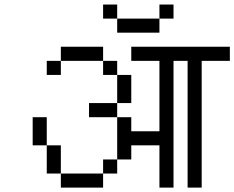

<svg xmlns="http://www.w3.org/2000/svg" viewBox="-20 -895 1040 852"><path d="M1000 -625V-687.5H562.5V-625H687.5V-312.5H562.5V-375H500V-187.5H437.5V-125H250V-62.5H437.5V-125H500V-187.5H562.5V-250H687.5V-62.5H750V-625H812.5V-62.5H875V-625ZM750 -812.5V-875H687.5V-812.5H500V-750H687.5V-812.5ZM250 -125Q250 -125 250 -250H187.5Q187.5 -250 187.5 -125ZM187.5 -250Q187.5 -250 187.5 -375H125Q125 -375 125 -250ZM500 -375V-437.5H375V-375ZM500 -437.5H562.5Q562.5 -437.5 562.5 -562.5H500Q500 -562.5 500 -437.5ZM500 -562.5V-625H437.5V-562.5ZM250 -625H187.5V-562.5H250ZM250 -625H437.5V-687.5H250ZM500 -812.5V-875H437.5V-812.5Z"/></svg>

Font: CalcUnifontExMono
Style: Regular
Weight: 500
Version: Version 15.0.06